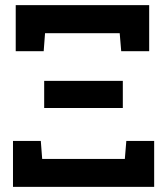

<svg xmlns="http://www.w3.org/2000/svg" viewBox="-20 -731 648 751"><path d="M41.5 -530.8V-710.9H563.5V-530.8H454.1L448.2 -601.1H156.2L150.9 -530.8ZM152.8 -308.6V-414.6H460.4V-308.6ZM30.8 0V-179.7H139.6L145 -109.4H468.3L474.1 -179.7H583V0Z"/></svg>

Font: Roboto Slab
Style: Bold
Weight: 700
Designer: Google
Version: Version 2.000; ttfautohint (v1.8.1.43-b0c9)